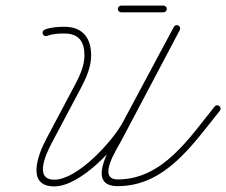

<svg xmlns="http://www.w3.org/2000/svg" viewBox="-20 -654 808 686"><path d="M132.9 -532.5C135.4 -526.3 142.4 -523.3 148.5 -525.8C165.9 -532.8 191.2 -534.6 209.8 -534.3C209.8 -534.3 209.8 -534.3 209.8 -534.3C209.9 -534.3 209.9 -534.3 209.9 -534.3C261.8 -534.3 281.7 -505.5 281.7 -455.7C281.7 -419.9 265.4 -383.8 248.9 -352.8C214.1 -287.2 179.4 -221.7 144.6 -156.1C116.9 -104 71.4 12 174 12C267.3 12 398.6 -128.7 440.2 -206.4C500.9 -319.8 561.6 -433.2 622.3 -546.7C625.5 -552.5 623.3 -559.8 617.4 -562.9C611.6 -566 604.3 -563.8 601.2 -558C540.5 -444.6 479.8 -331.1 419.1 -217.7C382.1 -148.7 257 -12 174 -12C98.5 -12 147.8 -110.9 165.8 -144.9C200.6 -210.4 235.3 -276 270.1 -341.5C288.5 -376.2 305.7 -415.8 305.7 -455.7C305.7 -518.7 275.2 -558.3 209.9 -558.3C209.9 -558.3 209.9 -558.3 210 -558.3C210 -558.3 210.1 -558.3 210.1 -558.3C188.3 -558.6 160 -556.3 139.6 -548.1C133.5 -545.6 130.5 -538.6 132.9 -532.5ZM617.4 -562.9C611.5 -566 604.2 -563.8 601.1 -557.9C531.9 -426.8 462.6 -295.7 393.4 -164.6C368.3 -117.1 290.7 11.1 400.6 11.1C571.5 11.1 669.6 -139.7 765.6 -258.4C769.8 -263.5 769 -271.1 763.8 -275.2C758.6 -279.4 751.1 -278.6 746.9 -273.5C746.9 -273.5 746.9 -273.5 746.9 -273.5C656.4 -161.5 561.8 -12.9 400.6 -12.9C325.4 -12.9 398.2 -122.4 414.6 -153.4C483.9 -284.5 553.1 -415.6 622.4 -546.7C625.5 -552.6 623.2 -559.8 617.4 -562.9ZM413 -610C413 -610 413 -610 413 -610C463.3 -610 513.7 -610 564 -610C570.6 -610 576 -615.4 576 -622C576 -628.6 570.6 -634 564 -634C564 -634 564 -634 564 -634C513.7 -634 463.3 -634 413 -634C406.4 -634 401 -628.6 401 -622C401 -615.4 406.4 -610 413 -610Z"/></svg>

Font: FRB American Cursive Guidelines Arrows Light
Style: Italic
Weight: 300
Italic angle: -25°
Version: Version 2.0;Modular Font Editor K font №1